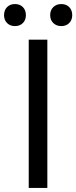

<svg xmlns="http://www.w3.org/2000/svg" viewBox="-41 -929 377 949"><path d="M101 0V-733H193V0ZM33 -800Q9 -800 -6 -815Q-21 -830 -21 -854Q-21 -879 -6 -894Q9 -909 33 -909Q57 -909 72 -894Q87 -879 87 -854Q87 -830 72 -815Q57 -800 33 -800ZM262 -800Q238 -800 222.5 -815Q207 -830 207 -854Q207 -879 222.5 -894Q238 -909 262 -909Q286 -909 301 -894Q316 -879 316 -854Q316 -830 301 -815Q286 -800 262 -800Z"/></svg>

Font: Noto Sans TC
Style: Regular
Weight: 400
Designer: Ryoko NISHIZUKA  (kana, bopomofo & ideographs); Paul D. Hunt (Latin, Greek & Cyrillic); Sandoll Communications , Soo-you
Foundry: Adobe
Version: Version 2.004-H2;hotconv 1.0.118;makeotfexe 2.5.65603